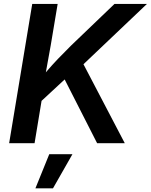

<svg xmlns="http://www.w3.org/2000/svg" viewBox="-20 -748 788 1003"><path d="M151.9 -179.2 165.5 -302.7Q194.8 -340.8 223.1 -374.3Q251.5 -407.7 282.7 -440.4Q314 -473.1 351.1 -509.8L578.1 -727.5H747.6L381.3 -379.4L371.6 -382.8ZM27.8 0 148.4 -727.5H281.2L245.1 -511.7L213.4 -336.4L205.6 -272.5L160.6 0ZM487.3 0 313 -342.3 401.4 -440.4 631.8 0ZM165 235.8 237.3 57.6H358.4L256.8 235.8Z"/></svg>

Font: Inter SemiBold
Style: Italic
Weight: 600
Italic angle: -9.3988°
Designer: Rasmus Andersson
Foundry: rsms
Version: Version 4.001;git-66647c0bb